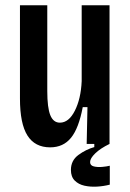

<svg xmlns="http://www.w3.org/2000/svg" viewBox="-20 -548 496 731"><path d="M171 13Q113 13 84.5 -32Q56 -77 56 -173V-528H160V-201Q160 -138 171.5 -109.5Q183 -81 208 -81Q242 -81 265 -126.5Q288 -172 291 -239V-528H397V0H310L313 -140H295Q280 -60 250.5 -23.5Q221 13 171 13ZM398 155Q375 161 349.5 162.5Q324 164 301.5 159Q279 154 264.5 139.5Q250 125 250 99Q250 63 278.5 42Q307 21 339 12V-5H397V0Q362 17 342.5 36Q323 55 323 69Q323 82 337 85.5Q351 89 368.5 87.5Q386 86 398 83Z"/></svg>

Font: Bricolage Grotesque 12pt Condensed Medium
Style: Regular
Weight: 500
Width: 3
Designer: Mathieu Triay
Foundry: Atelier Triay
Version: Version 1.001; ttfautohint (v1.8.4.7-5d5b);gftools[0.9.33.de